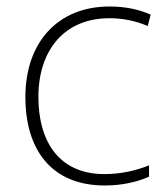

<svg xmlns="http://www.w3.org/2000/svg" viewBox="-20 -560 514 590"><path d="M302 10C358 10 404 -2 438 -17V-52C399 -36 351 -25 301 -25C160 -25 98 -127 98 -262C98 -407 179 -504 316 -504C354 -504 395 -497 434 -480L443 -515C407 -531 366 -540 316 -540C158 -540 58 -430 58 -262C58 -100 138 10 302 10Z"/></svg>

Font: Noto Sans Cherokee ExtraLight
Style: Regular
Weight: 200
Designer: Monotype Design Team
Foundry: Monotype Imaging Inc.
Version: Version 2.001